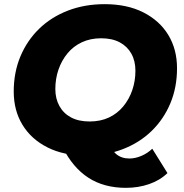

<svg xmlns="http://www.w3.org/2000/svg" viewBox="-20 -734 886 923"><path d="M394 14Q286 14 208 -25.5Q130 -65 88 -134Q46 -203 46 -294Q46 -386 78 -462.5Q110 -539 168 -595.5Q226 -652 306.5 -683Q387 -714 483 -714Q591 -714 669 -674.5Q747 -635 789 -566Q831 -497 831 -406Q831 -314 799 -237.5Q767 -161 709 -104.5Q651 -48 570.5 -17Q490 14 394 14ZM585 169Q480 169 405 120.5Q330 72 281 -26L496 -69Q514 -14 539 7Q564 28 602 28Q630 28 659.5 15.5Q689 3 712 -19L785 98Q749 133 697 151Q645 169 585 169ZM411 -150Q463 -150 503.5 -169Q544 -188 572.5 -222.5Q601 -257 616 -301Q631 -345 631 -394Q631 -441 611.5 -476Q592 -511 555.5 -530.5Q519 -550 466 -550Q415 -550 374 -531Q333 -512 304.5 -477.5Q276 -443 261 -399Q246 -355 246 -306Q246 -260 265.5 -224.5Q285 -189 321.5 -169.5Q358 -150 411 -150Z"/></svg>

Font: Montserrat Thin ExtraBold
Style: Italic
Weight: 800
Italic angle: -11.3°
Version: Version 9.000